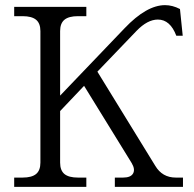

<svg xmlns="http://www.w3.org/2000/svg" viewBox="-20 -727 753 747"><path d="M213.9 -94.2Q213.9 -64 230.7 -50Q247.6 -36.1 283.2 -36.1H315.9V0H35.2V-36.1H67.9Q103.5 -36.1 120.4 -50Q137.2 -64 137.2 -94.2V-606Q137.2 -636.2 120.4 -650.1Q103.5 -664.1 67.9 -664.1H35.2V-700.2H315.9V-664.1H283.2Q247.6 -664.1 230.7 -650.1Q213.9 -636.2 213.9 -606V-355L464.8 -617.2Q550.3 -707 622.1 -707Q650.9 -707 680.2 -691.9L690.9 -587.9H666Q642.1 -650.9 594.2 -650.9Q553.7 -650.9 511.2 -606.9L358.9 -448.2L584 -82Q611.3 -36.1 664.1 -36.1H691.9V0H426.8V-36.1H459Q488.8 -36.1 497.8 -52.2Q506.8 -68.4 492.2 -92.8L307.1 -393.1L213.9 -294.9Z"/></svg>

Font: LT Superior Serif
Style: Regular
Weight: 400
Designer: Daniel Lyons
Foundry: LyonsType
Version: Version 2.120;FEAKit 1.0